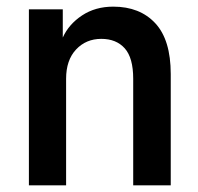

<svg xmlns="http://www.w3.org/2000/svg" viewBox="-20 -558 595 578"><path d="M67 -530H169V-445Q187 -485 227 -511.5Q267 -538 321 -538Q401 -538 447.5 -488Q494 -438 494 -335V0H381V-321Q381 -384 355.5 -412.5Q330 -441 285 -441Q239 -441 209 -409Q179 -377 179 -321V0H67Z"/></svg>

Font: Golos UI Medium
Style: Regular
Weight: 500
Designer: A.Korolkova, Vitaly Kuzmin
Foundry: ParaType Ltd
Version: Version 2.000